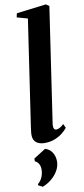

<svg xmlns="http://www.w3.org/2000/svg" viewBox="-116 -856 511 1166"><g transform="rotate(-10 140.0 -273.0)"><path d="M172.5 -89.5Q171.5 -72.5 176.2 -65Q181 -57.5 190 -57.5Q198.5 -57.5 209.8 -63Q221 -68.5 236 -83L248 -58Q235 -41.5 214.8 -25.8Q194.5 -10 167 0.5Q139.5 11 104.5 11Q85.5 11 69.5 4.5Q53.5 -2 44 -16.2Q34.5 -30.5 35 -54Q35 -59 35.8 -66.5Q36.5 -74 37.8 -83Q39 -92 40 -100L136.5 -751.5L70.5 -770L76 -794.5L258.5 -817L278 -803.5ZM48 270.5 22 257V249.5Q40 235 49.8 211.5Q59.5 188 59 164Q59 146.5 51 131.5Q43 116.5 27.5 110V93L101.5 46Q129 54 144.2 77.2Q159.5 100.5 160 132.5Q160 162 144.8 189.2Q129.5 216.5 104 237.8Q78.5 259 48 270.5Z"/></g></svg>

Font: Merriweather 96pt
Style: Bold Italic
Weight: 700
Italic angle: -7.8°
Version: Version 2.101